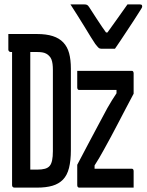

<svg xmlns="http://www.w3.org/2000/svg" viewBox="-20 -855 668 875"><path d="M148 -700Q191 -700 220.5 -690.5Q250 -681 268.5 -661.5Q287 -642 295 -612.5Q303 -583 303 -542V-172Q303 -123 294.5 -89.5Q286 -56 267 -36.5Q248 -17 219 -8.5Q190 0 149 0Q134 0 120 0Q106 0 94.5 0Q83 0 74 0Q65 0 57.5 0Q50 0 46 0Q41 0 38 -3Q35 -6 35 -11Q35 -92 35 -173.5Q35 -255 35 -339Q35 -423 35 -513Q35 -603 35 -700L126 -656L118 -639Q118 -612 118 -584.5Q118 -557 118 -529Q118 -473 118 -417.5Q118 -362 118 -306Q118 -250 118 -194Q118 -138 118 -82Q122 -82 126 -82Q130 -82 136 -82Q142 -82 150 -82Q171 -82 185 -86Q199 -90 206.5 -99Q214 -108 217.5 -124.5Q221 -141 221 -166V-536Q221 -551 219.5 -563Q218 -575 214.5 -584Q211 -593 205 -599Q199 -606 190.5 -610.5Q182 -615 171.5 -616.5Q161 -618 147 -618Q132 -618 114.5 -618Q97 -618 81 -618Q65 -618 51 -618Q37 -618 29 -618Q26 -618 23.5 -619.5Q21 -621 19.5 -623.5Q18 -626 18 -629Q18 -646 18 -664Q18 -682 18 -700Q27 -700 42.5 -700Q58 -700 77 -700Q96 -700 114.5 -700Q133 -700 148 -700ZM332 -532H581Q584 -532 585.5 -530.5Q587 -529 588 -527Q589 -525 589 -521V-428Q570 -392 552 -358Q534 -324 517.5 -292Q501 -260 485 -230.5Q469 -201 453 -172Q442 -152 432 -135Q422 -118 411 -101V-86H581Q585 -86 587 -83Q589 -80 589 -75Q589 -56 589 -37.5Q589 -19 589 0H341Q338 0 336 -1.5Q334 -3 333 -5Q332 -7 332 -11V-104Q358 -153 381.5 -198Q405 -243 427 -283.5Q449 -324 469 -362Q480 -381 490 -397.5Q500 -414 511 -430V-445H341Q338 -445 336 -446.5Q334 -448 333 -450.5Q332 -453 332 -456Q332 -475 332 -494Q332 -513 332 -532ZM504 -633Q496 -633 484 -633Q472 -633 459.5 -633Q447 -633 441 -633Q434 -633 429.5 -637Q425 -641 414 -655Q407 -665 394 -686Q381 -707 365 -733.5Q349 -760 332 -786.5Q315 -813 301 -835Q311 -835 321 -835Q331 -835 342 -835Q353 -835 362 -835Q371 -835 376 -833Q381 -831 386 -823Q398 -805 420 -770.5Q442 -736 478 -686L445 -707H486L454 -685Q491 -737 517 -773Q543 -809 561 -835H617Q621 -835 623.5 -834Q626 -833 627 -831Q628 -829 628 -826Q628 -822 625.5 -818Q623 -814 613 -798Q604 -783 589 -760.5Q574 -738 558 -713.5Q542 -689 527.5 -667.5Q513 -646 504 -633Z"/></svg>

Font: RecMonoLinear Nerd Font Mono
Style: Regular
Weight: 400
Monospace: yes
Version: Version 1.085; ttfautohint (v1.8.4.7-5d5b);Nerd Fonts 3.2.1